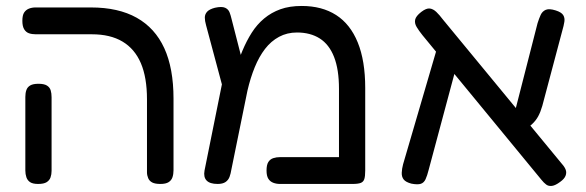

<svg xmlns="http://www.w3.org/2000/svg" viewBox="-20 -607 1967 644"><path d="M518 10Q500 10 490.5 5Q481 0 477 -9.5Q473 -19 473 -29V-274Q473 -347 452.5 -395Q432 -443 391 -467.5Q350 -492 288 -492H100Q87 -492 77 -495.5Q67 -499 61 -509Q55 -519 55 -537Q55 -556 61 -565Q67 -574 77 -578Q87 -582 99 -582H285Q377 -582 438.5 -547.5Q500 -513 531 -445.5Q562 -378 562 -276V-36Q562 -23 558.5 -12.5Q555 -2 545.5 4Q536 10 518 10ZM108 10Q90 10 81 4Q72 -2 68.5 -12.5Q65 -23 65 -35V-282Q65 -295 68.5 -305Q72 -315 81.5 -320.5Q91 -326 109 -326Q128 -326 137.5 -320Q147 -314 150 -304Q153 -294 153 -281V-34Q153 -22 149.5 -12Q146 -2 136.5 4Q127 10 108 10Z M1205 -312V-35Q1205 -16 1202 -6.5Q1199 3 1190 6.5Q1181 10 1162 10H919Q907 10 896.5 6Q886 2 880 -7.5Q874 -17 874 -35Q874 -54 880 -63.5Q886 -73 896.5 -76.5Q907 -80 920 -80H1117V-309Q1117 -374 1100.5 -416Q1084 -458 1052.5 -478Q1021 -498 976 -498Q943 -498 916 -483.5Q889 -469 869 -443Q849 -417 834.5 -381.5Q820 -346 810 -303L756 -38Q754 -25 750 -14Q746 -3 736.5 3.5Q727 10 710 10Q684 10 673 -1.5Q662 -13 666 -35L737 -387L769 -366Q779 -403 793 -436.5Q807 -470 824.5 -497.5Q842 -525 866 -545Q890 -565 920.5 -576Q951 -587 992 -587Q1060 -587 1107.5 -556.5Q1155 -526 1180 -464.5Q1205 -403 1205 -312ZM735 -284 671 -523Q667 -537 667 -548Q667 -559 674.5 -567.5Q682 -576 701 -581Q724 -586 735 -581Q746 -576 750 -565.5Q754 -555 756 -546L803 -363Z M1859 3Q1843 15 1831.5 16.5Q1820 18 1812 12Q1804 6 1796 -4L1397 -489Q1385 -504 1377.5 -516.5Q1370 -529 1372.5 -541Q1375 -553 1393 -567Q1410 -580 1421.5 -578.5Q1433 -577 1443.5 -567Q1454 -557 1466 -541L1865 -57Q1874 -47 1877.5 -37.5Q1881 -28 1877 -17.5Q1873 -7 1859 3ZM1360 9Q1341 4 1334 -5Q1327 -14 1327.5 -27.5Q1328 -41 1332 -56L1449 -456L1522 -426L1418 -38Q1413 -18 1407.5 -6Q1402 6 1391.5 9.5Q1381 13 1360 9ZM1731 -164 1697 -193 1783 -529Q1788 -545 1793.5 -557Q1799 -569 1810.5 -574Q1822 -579 1844 -572Q1863 -566 1869 -556.5Q1875 -547 1873 -534Q1871 -521 1866 -504L1799 -252Q1793 -231 1785 -216.5Q1777 -202 1764 -190Q1751 -178 1731 -164Z"/></svg>

Font: Fredoka Light
Style: Regular
Weight: 400
Version: Version 2.001